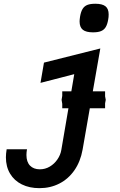

<svg xmlns="http://www.w3.org/2000/svg" viewBox="-20 -816 640 1024"><path d="M121 10.5Q121 47.5 140 67.2Q159 87 192.5 87Q221 87 245.5 72.5Q270 58 286.2 34.2Q302.5 10.5 307 -16L345 -238.5H312V-262L308.5 -283.5L312 -305V-329H360.5L376 -420.5L196 -374L214.5 -482L515 -557.5L475 -329H540.5V-302.5L544 -283.5L540.5 -264.5V-238.5H459L420.5 -18Q409 46 376.8 92.2Q344.5 138.5 296.5 163Q248.5 187.5 190.5 187.5Q137 187.5 96.5 167.5Q56 147.5 33.8 110.2Q11.5 73 11.5 23Q11.5 4 15.5 -20H124Q121 -3.5 121 10.5ZM404.5 -701.5Q404.5 -711.5 407 -727.5Q411.5 -754 420.8 -768.8Q430 -783.5 446 -789.8Q462 -796 488.5 -796Q525.5 -796 542.5 -782.5Q559.5 -769 559.5 -739Q559.5 -724 557 -711.5Q552.5 -685.5 543.5 -671Q534.5 -656.5 518.5 -650Q502.5 -643.5 476 -643.5Q439 -643.5 421.8 -657.2Q404.5 -671 404.5 -701.5Z"/></svg>

Font: JuliaMono SemiBoldItalic
Style: Regular
Weight: 600
Italic angle: -9°
Monospace: yes
Designer: cormullion
Foundry: corm
Version: Version 0.049; ttfautohint (v1.8.4)